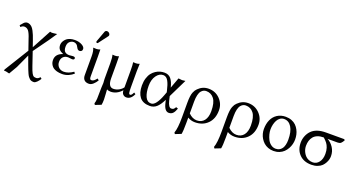

<svg xmlns="http://www.w3.org/2000/svg" viewBox="-52 -1422 4436 2396"><g transform="rotate(20 2166.0 -224.0)"><path d="M173.8 -254.9Q151.4 -326.7 129.2 -355Q106.9 -383.3 71.8 -383.3Q48.3 -383.3 26.4 -360.8L9.8 -379.4Q16.6 -386.2 28.3 -400.4Q40 -414.6 46.9 -421.9Q53.7 -429.2 65.7 -435.5Q77.6 -441.9 90.8 -441.9Q110.4 -441.9 127.2 -433.1Q144 -424.3 157 -410.2Q169.9 -396 183.1 -371.3Q196.3 -346.7 206.5 -321.3Q216.8 -295.9 229.5 -258.8L257.8 -177.2L395 -433.1Q410.6 -428.7 418 -428.7Q428.7 -428.7 446 -430.7Q463.4 -432.6 475.6 -434.6L487.8 -436L417 -331.5L273.4 -132.3L334.5 46.9Q354 104.5 368.4 130.6Q382.8 156.7 394.5 162.8Q406.2 168.9 429.2 168.9Q453.1 168.9 477.1 140.6L495.6 156.7Q477.1 186.5 455.6 207Q434.1 227.5 417 227.5Q399.9 227.5 386.7 223.9Q373.5 220.2 361.8 210Q350.1 199.7 341.1 187.5Q332 175.3 321.3 152.3Q310.5 129.4 301.8 106.9Q293 84.5 279.3 47.4L240.2 -60.5L156.7 121.6L92.8 231.4L46.4 220.7L20 219.7L22.9 203.6L221.2 -117.7Z M627.9 -118.7Q627.9 -77.6 654.8 -49.8Q681.6 -22 725.1 -22Q784.7 -22 849.6 -67.4L864.7 -47.9Q836.9 -22 797.9 -4.9Q758.8 12.2 714.8 12.2Q675.3 12.2 645 3.7Q614.7 -4.9 596.9 -17.8Q579.1 -30.8 568.1 -48.6Q557.1 -66.4 553.2 -82.5Q549.3 -98.6 549.3 -115.7Q549.3 -195.8 643.1 -227.1Q605 -242.2 586.9 -263.9Q568.8 -285.6 568.8 -321.8Q568.8 -335 573.2 -349.9Q577.6 -364.7 588.9 -381.3Q600.1 -397.9 616.5 -411.1Q632.8 -424.3 660.4 -433.1Q688 -441.9 721.7 -441.9Q777.8 -441.9 817.1 -419.9Q856.4 -397.9 856.4 -370.1Q856.4 -351.1 845.2 -342.3Q834 -333.5 821.3 -333.5Q806.2 -333.5 797.1 -341.8Q788.1 -350.1 779.8 -366.2Q772 -380.9 766.4 -388.7Q760.7 -396.5 747.3 -404.5Q733.9 -412.6 715.8 -412.6Q687 -412.6 663.3 -390.6Q639.6 -368.7 639.6 -324.2Q639.6 -276.4 660.9 -257.8Q682.1 -239.3 718.3 -239.3Q718.8 -239.3 730.5 -240.5Q742.2 -241.7 754.6 -242.9Q767.1 -244.1 769.5 -244.1Q798.3 -244.1 798.3 -225.1Q798.3 -204.1 768.6 -204.1Q764.6 -204.1 743.2 -207Q721.7 -210 717.3 -210Q675.8 -210 651.9 -185.5Q627.9 -161.1 627.9 -118.7Z M1062 -683.1Q1077.1 -683.1 1090.1 -671.6Q1103 -660.2 1103 -645Q1103 -636.7 1098.1 -629.9L1006.3 -508.3Q1000.5 -500.5 995.1 -500.5Q989.3 -500.5 984.6 -504.6Q980 -508.8 980 -514.2Q980 -516.6 981.9 -523.4L1034.2 -666Q1037.1 -673.8 1045.2 -678.5Q1053.2 -683.1 1062 -683.1ZM986.8 -322.3Q986.8 -391.1 968.8 -428.7L971.2 -430.7Q981.4 -428.7 1010.3 -428.7Q1035.6 -428.7 1060.1 -439Q1061.5 -375 1061.5 -342.8V-86.4Q1061.5 -62 1066.2 -51.3Q1070.8 -40.5 1084.5 -40.5Q1103.5 -40.5 1119.1 -52.7Q1134.8 -64.9 1151.9 -87.4L1172.9 -69.8Q1153.8 -37.1 1126.5 -12.5Q1099.1 12.2 1069.8 12.2Q1028.3 12.2 1007.6 -9.8Q986.8 -31.7 986.8 -71.3Z M1579.6 -342.8V-124Q1579.6 -73.7 1583.7 -54.4Q1587.9 -35.2 1601.1 -35.2Q1610.8 -35.2 1619.9 -44.7Q1628.9 -54.2 1640.1 -78.6L1662.1 -64.9Q1628.4 12.2 1567.4 12.2Q1540.5 12.2 1522.7 -6.6Q1504.9 -25.4 1504.9 -60.1Q1439.9 12.2 1359.4 12.2Q1329.6 12.2 1310.1 0Q1309.1 2 1309.1 6.8Q1309.1 12.2 1312.7 57.1Q1316.4 102.1 1316.4 133.3Q1316.4 175.3 1310.5 204.1L1231.9 234.9L1220.7 217.3Q1230 193.4 1232.4 151.1Q1234.9 108.9 1234.9 7.3Q1234.9 -6.8 1236.6 -27.8Q1238.3 -48.8 1238.3 -59.1Q1238.3 -63.5 1236.6 -82.3Q1234.9 -101.1 1234.9 -111.8V-322.3Q1234.9 -394.5 1224.1 -430.7Q1234.9 -428.7 1258.3 -428.7Q1283.7 -428.7 1308.1 -439Q1309.6 -375 1309.6 -342.8V-147.5Q1309.6 -33.2 1378.4 -33.2Q1417 -33.2 1452.1 -52.7Q1487.3 -72.3 1504.9 -98.6V-322.3Q1504.9 -396.5 1499 -430.7Q1509.8 -428.7 1533.2 -428.7Q1558.6 -428.7 1583 -439Q1579.6 -375 1579.6 -342.8Z M2072.3 -189 2085.9 -131.3Q2095.7 -91.3 2110.1 -70.1Q2124.5 -48.8 2141.6 -48.8Q2161.1 -48.8 2171.9 -56.4Q2182.6 -64 2195.3 -86.4L2222.2 -76.7Q2205.1 -29.3 2184.3 -8.5Q2163.6 12.2 2131.3 12.2Q2075.2 12.2 2051.8 -88.9L2042.5 -128.4Q2005.4 -53.2 1967.5 -20.5Q1929.7 12.2 1878.9 12.2Q1787.1 12.2 1743.9 -43Q1700.7 -98.1 1700.7 -195.8Q1700.7 -249 1714.1 -292Q1727.5 -335 1749 -362.3Q1770.5 -389.6 1798.8 -408.2Q1827.1 -426.8 1855.5 -434.3Q1883.8 -441.9 1912.6 -441.9Q1967.3 -441.9 1998.8 -404.5Q2030.3 -367.2 2047.9 -293V-292L2100.1 -433.6Q2107.4 -433.6 2123.8 -431.2Q2140.1 -428.7 2147.9 -428.7Q2155.8 -428.7 2170.9 -431.2Q2186 -433.6 2191.9 -433.6ZM2021.5 -219.7 2016.6 -241.2Q2007.3 -280.8 1998.3 -308.3Q1989.3 -335.9 1976.6 -359.9Q1963.9 -383.8 1946.8 -395.8Q1929.7 -407.7 1907.7 -407.7Q1856 -407.7 1818.6 -355.2Q1781.2 -302.7 1781.2 -219.2Q1781.2 -131.3 1806.4 -76.7Q1831.5 -22 1884.3 -22Q1917.5 -22 1948.2 -63.2Q1979 -104.5 2006.3 -178.7Z M2373 204.1 2294.4 234.9 2283.2 217.3Q2307.1 155.3 2307.1 7.3V-184.1Q2307.1 -233.4 2311.5 -268.8Q2315.9 -304.2 2325.2 -326.2Q2334.5 -348.1 2342 -359.4Q2349.6 -370.6 2362.3 -383.3Q2420.4 -441.9 2500 -441.9Q2589.4 -441.9 2650.1 -379.9Q2710.9 -317.9 2710.9 -231.4Q2710.9 -118.7 2646 -53.7Q2581.1 11.2 2478 11.2Q2425.8 11.2 2381.8 -15.6V58.1Q2381.8 161.6 2373 204.1ZM2624.5 -189Q2624.5 -300.8 2585.2 -352.3Q2545.9 -403.8 2480.5 -403.8Q2462.4 -403.8 2446.5 -396.5Q2430.7 -389.2 2415.3 -371.1Q2399.9 -353 2390.9 -316.4Q2381.8 -279.8 2381.8 -227.5V-71.3Q2434.1 -19 2492.2 -19Q2554.7 -19 2589.6 -63.7Q2624.5 -108.4 2624.5 -189Z M2898.4 204.1 2819.8 234.9 2808.6 217.3Q2832.5 155.3 2832.5 7.3V-184.1Q2832.5 -233.4 2836.9 -268.8Q2841.3 -304.2 2850.6 -326.2Q2859.9 -348.1 2867.4 -359.4Q2875 -370.6 2887.7 -383.3Q2945.8 -441.9 3025.4 -441.9Q3114.7 -441.9 3175.5 -379.9Q3236.3 -317.9 3236.3 -231.4Q3236.3 -118.7 3171.4 -53.7Q3106.4 11.2 3003.4 11.2Q2951.2 11.2 2907.2 -15.6V58.1Q2907.2 161.6 2898.4 204.1ZM3149.9 -189Q3149.9 -300.8 3110.6 -352.3Q3071.3 -403.8 3005.9 -403.8Q2987.8 -403.8 2971.9 -396.5Q2956.1 -389.2 2940.7 -371.1Q2925.3 -353 2916.3 -316.4Q2907.2 -279.8 2907.2 -227.5V-71.3Q2959.5 -19 3017.6 -19Q3080.1 -19 3115 -63.7Q3149.9 -108.4 3149.9 -189Z M3316.9 -205.1Q3316.9 -273.9 3340.6 -327.1Q3364.3 -380.4 3411.6 -411.1Q3459 -441.9 3523.4 -441.9Q3566.4 -441.9 3601.6 -428.2Q3636.7 -414.6 3659.9 -391.8Q3683.1 -369.1 3699 -339.1Q3714.8 -309.1 3721.7 -277.8Q3728.5 -246.6 3728.5 -214.4Q3728.5 -183.6 3720.7 -152.3Q3712.9 -121.1 3696.3 -91.3Q3679.7 -61.5 3656 -38.6Q3632.3 -15.6 3597.7 -1.7Q3563 12.2 3522 12.2Q3482.9 12.2 3449.2 -0.5Q3415.5 -13.2 3391.6 -34.7Q3367.7 -56.2 3350.6 -84.2Q3333.5 -112.3 3325.2 -143.1Q3316.9 -173.8 3316.9 -205.1ZM3513.2 -408.7Q3484.4 -408.7 3461.4 -392.8Q3438.5 -377 3424.6 -350.8Q3410.6 -324.7 3403.3 -293.2Q3396 -261.7 3396 -228Q3396 -197.8 3404.8 -163.6Q3413.6 -129.4 3429.9 -97.4Q3446.3 -65.4 3474.9 -44.4Q3503.4 -23.4 3538.6 -23.4Q3553.7 -23.4 3567.6 -27.1Q3581.5 -30.8 3596.9 -41.5Q3612.3 -52.2 3623.5 -69.1Q3634.8 -85.9 3642.1 -115.2Q3649.4 -144.5 3649.4 -182.1Q3649.4 -290 3612.5 -349.4Q3575.7 -408.7 3513.2 -408.7Z M4241.7 -360.8H4106Q4154.3 -335.4 4187.3 -285.2Q4220.2 -234.9 4220.2 -171.9Q4220.2 -152.3 4215.3 -130.6Q4210.4 -108.9 4196.5 -82.8Q4182.6 -56.6 4161.9 -36.1Q4141.1 -15.6 4105.2 -1.7Q4069.3 12.2 4024.4 12.2Q3922.9 12.2 3864.7 -47.6Q3806.6 -107.4 3806.6 -203.6Q3806.6 -249.5 3823.7 -292.2Q3840.8 -335 3871.6 -365.7Q3934.6 -428.7 4061 -428.7H4302.2L4313.5 -417.5Q4297.9 -388.2 4282.7 -374.5Q4267.6 -360.8 4241.7 -360.8ZM4030.8 -22Q4080.1 -22 4112.3 -63.7Q4144.5 -105.5 4144.5 -174.8Q4144.5 -218.8 4133.5 -252.7Q4122.6 -286.6 4104.5 -310.3Q4086.4 -334 4055.7 -361.3Q4008.8 -361.3 3974.6 -347.7Q3940.4 -334 3920.7 -309.8Q3900.9 -285.6 3891.6 -255.1Q3882.3 -224.6 3882.3 -187.5Q3882.3 -166.5 3887.7 -144.3Q3893.1 -122.1 3905 -100.1Q3917 -78.1 3933.8 -60.8Q3950.7 -43.5 3975.8 -32.7Q4001 -22 4030.8 -22Z"/></g></svg>

Font: Libertinage
Style: l
Weight: 400
Designer: OSP
Foundry: OSP
Version: Version 1.0; 2008; OFL relea